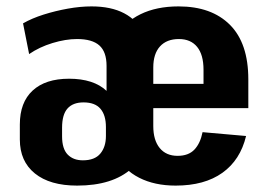

<svg xmlns="http://www.w3.org/2000/svg" viewBox="-20 -570 840 600"><path d="M221 10Q136 10 89 -28Q42 -66 42 -134V-181Q42 -250 82 -287Q122 -324 196 -324Q234 -324 263.5 -314.5Q293 -305 313 -286V-364Q313 -408 290.5 -428Q268 -448 221 -448Q185 -448 144 -435.5Q103 -423 71 -401L52 -497Q80 -513 116.5 -524.5Q153 -536 192 -543Q231 -550 266 -550Q327 -550 368 -528.5Q409 -507 430 -464.5Q451 -422 451 -359V-196Q451 -97 391.5 -43.5Q332 10 221 10ZM239 -69Q276 -69 293.5 -90Q311 -111 311 -145V-173Q311 -210 294 -230Q277 -250 241 -250Q208 -250 191 -231Q174 -212 174 -171V-144Q174 -105 191.5 -87Q209 -69 239 -69ZM529 10Q463 10 415 -14.5Q367 -39 341.5 -85.5Q316 -132 316 -196V-344Q316 -409 342.5 -455Q369 -501 419 -525.5Q469 -550 538 -550Q641 -550 698.5 -492.5Q756 -435 756 -322V-232H433V-308H643L616 -273V-352Q616 -399 596 -423.5Q576 -448 539 -448Q501 -448 480 -425Q459 -402 459 -359V-176Q459 -132 479 -107.5Q499 -83 535 -83Q569 -83 587.5 -102.5Q606 -122 613 -157L749 -145Q731 -70 675 -30Q619 10 529 10Z"/></svg>

Font: Pathway Extreme Condensed
Style: Bold
Weight: 700
Width: 3
Version: Version 1.001;gftools[0.9.26]